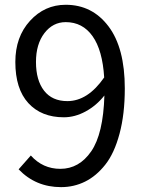

<svg xmlns="http://www.w3.org/2000/svg" viewBox="-20 -767 595 800"><path d="M260.7 -345.7Q345.7 -345.7 414.1 -444.3Q407.2 -557.6 365.7 -616.2Q324.2 -674.8 253.9 -674.8Q200.2 -674.8 165 -628.9Q129.9 -583 129.9 -508.8Q129.9 -432.6 163.6 -389.2Q197.3 -345.7 260.7 -345.7ZM57.6 -61.5 108.4 -119.1Q158.2 -63.5 231.4 -63.5Q309.6 -63.5 359.9 -136.2Q410.2 -209 415 -369.1Q381.8 -327.1 336.9 -302.7Q292 -278.3 246.1 -278.3Q152.3 -278.3 98.1 -337.4Q43.9 -396.5 43.9 -508.8Q43.9 -613.3 105 -680.2Q166 -747.1 253.9 -747.1Q364.3 -747.1 432.1 -657.2Q500 -567.4 500 -398.4Q500 -291 478 -209.5Q456.1 -127.9 418.5 -80.6Q380.9 -33.2 334.5 -10.3Q288.1 12.7 234.4 12.7Q128.9 12.7 57.6 -61.5Z"/></svg>

Font: Nasu
Style: Regular
Weight: 400
Designer: Ryoko NISHIZUKA (kana &amp; ideographs); Paul D. Hunt (Latin, Greek &amp; Cyrillic); Wenlong ZHANG (bopomofo); Sandoll C
Version: Version 2014.1215